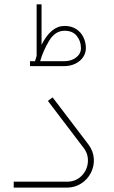

<svg xmlns="http://www.w3.org/2000/svg" viewBox="-20 -858 521 878"><path d="M384.2 -197.6 220.6 -412.7 199 -396.6 362.6 -181.5Q385.1 -151.7 381.7 -114.9Q378.2 -78.1 351.8 -52.6Q325.4 -27.1 285.8 -27.1H42.7V0H285.8Q321.7 0 350.9 -18.6Q380.1 -37.2 395.7 -67.8Q411.3 -98.3 409 -133Q406.7 -167.7 384.2 -197.6ZM275.3 -717.4Q312 -717.4 331.1 -693.7Q350.2 -670 350.2 -637.9Q350.2 -612.1 328.1 -595.1Q306.1 -578.1 273.4 -578.1H163.6Q176.9 -625 204.5 -671.2Q232.1 -717.4 275.3 -717.4ZM147.5 -602.5Q144.3 -592.4 141.1 -581.3Q140.6 -580 140.2 -578.1H117.2V-555.6H273.4Q301 -555.6 323.8 -566.4Q346.5 -577.2 359.6 -596Q372.7 -614.9 372.7 -637.9Q372.7 -664.1 361.7 -687.3Q350.6 -710.5 328.6 -725Q306.5 -739.4 275.3 -739.4Q213.2 -739.4 170 -653V-838.2H147.5Z"/></svg>

Font: Arad-FD-VF Thin
Style: Regular
Weight: 100
Designer: Mohammad Darvishi
Version: Version 1.010;September 21, 2024;FontCreator 15.0.0.2992 64-